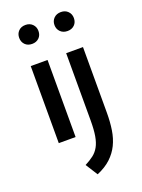

<svg xmlns="http://www.w3.org/2000/svg" viewBox="-174 -783 820 1105"><g transform="rotate(-20 236.0 -230.0)"><path d="M76 -472H179V0H76ZM293 -472H396V-70Q396 -13 388.5 35Q381 83 362 122Q343 161 310 192Q277 223 225 245L178 171Q209 155 230.5 138.5Q252 122 266 97Q280 72 286.5 34.5Q293 -3 293 -60ZM69 -647Q69 -672 85 -688.5Q101 -705 128 -705Q154 -705 170.5 -688.5Q187 -672 187 -647Q187 -621 170.5 -605Q154 -589 128 -589Q101 -589 85 -605.5Q69 -622 69 -647ZM285 -647Q285 -672 301.5 -688.5Q318 -705 345 -705Q371 -705 387.5 -688.5Q404 -672 404 -647Q404 -621 387.5 -605Q371 -589 345 -589Q318 -589 301.5 -605.5Q285 -622 285 -647Z"/></g></svg>

Font: Ek Mukta Medium
Style: Regular
Weight: 500
Designer: Girish Dalvi and Yashodeep Gholap
Foundry: Ek Type
Version: Version 2.538;PS 1.002;hotconv 16.6.51;makeotf.lib2.5.65220;